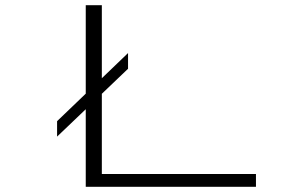

<svg xmlns="http://www.w3.org/2000/svg" viewBox="-20 -720 1090 740"><path d="M200 -253 310.5 -359V-700H372.5V-418.5L473.5 -515.5V-455L372.5 -358.5V-49.5H966.5V0H310.5V-299L200 -193.5Z"/></svg>

Font: League Mono Extended UltraLight
Style: Regular
Weight: 200
Width: 9
Designer: Tyler Finck
Foundry: The League of Moveable Type / Tyler Finck
Version: Version 2.210